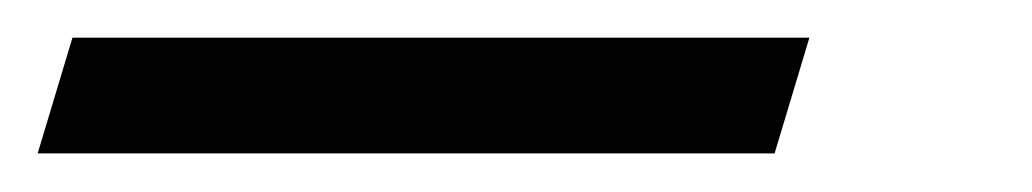

<svg xmlns="http://www.w3.org/2000/svg" viewBox="-136 70 548 102"><path d="M-97.5 90H294L275.5 151.5H-116Z"/></svg>

Font: Newsreader SemiBold
Style: Italic
Weight: 600
Italic angle: -17°
Designer: Hugues Gentile
Foundry: Production Type
Version: Version 1.003